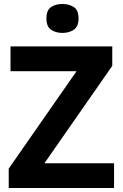

<svg xmlns="http://www.w3.org/2000/svg" viewBox="-20 -948 619 968"><path d="M555 0H24V-98L366 -589H33V-714H546V-616L204 -125H555ZM295 -928Q328 -928 352 -912.5Q376 -897 376 -855Q376 -814 352 -798Q328 -782 295 -782Q261 -782 237.5 -798Q214 -814 214 -855Q214 -897 237.5 -912.5Q261 -928 295 -928Z"/></svg>

Font: Noto Sans Gunjala Gondi
Style: Regular
Weight: 400
Designer: Ek Type
Foundry: Ek Type
Version: Version 1.004